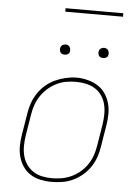

<svg xmlns="http://www.w3.org/2000/svg" viewBox="-60 -940 720 994"><g transform="rotate(5 300.0 -443.0)"><path d="M246 8Q216 8 187.5 2Q159 -4 135.5 -19Q112 -34 96.5 -57Q81 -80 73.5 -107.5Q66 -135 66.5 -164.5Q67 -194 72 -223L90 -333Q94 -361 103.5 -388Q113 -415 129.5 -440Q146 -465 169 -484.5Q192 -504 218.5 -516Q245 -528 273.5 -534.5Q302 -541 329 -541Q358 -541 386.5 -533.5Q415 -526 438.5 -511.5Q462 -497 478 -473.5Q494 -450 501.5 -423Q509 -396 508.5 -366Q508 -336 503 -307L485 -197Q481 -169 471.5 -141.5Q462 -114 445.5 -89.5Q429 -65 406 -45.5Q383 -26 356.5 -13.5Q330 -1 301.5 3.5Q273 8 246 8ZM246 -11Q271 -11 297 -15.5Q323 -20 347.5 -31.5Q372 -43 393 -61Q414 -79 429 -101.5Q444 -124 452.5 -149Q461 -174 465 -200L483 -310Q487 -336 487.5 -363Q488 -390 482 -415Q476 -440 461.5 -461Q447 -482 426 -495Q405 -508 379 -513.5Q353 -519 327 -519Q301 -519 275.5 -514.5Q250 -510 226 -498Q202 -486 181.5 -468Q161 -450 146 -427.5Q131 -405 122.5 -380.5Q114 -356 110 -330L92 -220Q88 -194 87.5 -167.5Q87 -141 93 -116Q99 -91 113 -70.5Q127 -50 147.5 -36Q168 -22 194 -16.5Q220 -11 246 -11ZM456 -654Q450 -654 444 -656Q438 -658 434.5 -663Q431 -668 430 -674Q429 -680 430 -686Q431 -691 433.5 -695Q436 -699 439.5 -701.5Q443 -704 447.5 -705.5Q452 -707 456 -707Q463 -707 468.5 -704.5Q474 -702 477.5 -697Q481 -692 482 -686Q483 -680 482 -674Q482 -669 479.5 -665Q477 -661 473 -658.5Q469 -656 465 -655Q461 -654 456 -654ZM256 -654Q250 -654 244 -656Q238 -658 234.5 -663Q231 -668 230 -674Q229 -680 230 -686Q231 -691 233.5 -695Q236 -699 239.5 -701.5Q243 -704 247.5 -705.5Q252 -707 256 -707Q263 -707 268.5 -704.5Q274 -702 277.5 -697Q281 -692 282 -686Q283 -680 282 -674Q282 -669 279.5 -665Q277 -661 273 -658.5Q269 -656 265 -655Q261 -654 256 -654ZM240 -876V-894H540V-876Z"/></g></svg>

Font: Iosevka Curly ThExObl
Style: Regular
Weight: 100
Width: 7
Italic angle: -9°
Monospace: yes
Designer: Belleve Invis
Foundry: Belleve Invis
Version: Version 11.1.0; ttfautohint (v1.8.3)